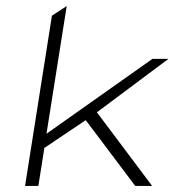

<svg xmlns="http://www.w3.org/2000/svg" viewBox="-20 -646 580 636"><path d="M63 -30H107L127 -156L264 -248L428 -30H484L301 -274L538 -451H485L134 -203L201 -626L152 -594Z"/></svg>

Font: Charger Sport
Style: HLExtObl
Weight: 100
Designer: Jasper
Foundry: Cannot Into Space Fonts
Version: Version 1.1